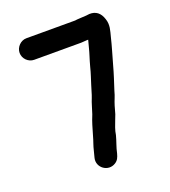

<svg xmlns="http://www.w3.org/2000/svg" viewBox="-132 -764 809 913"><g transform="rotate(-20 272.5 -307.5)"><path d="M104 -552H342C350 -552 364 -554 372 -554H378C375 -543 372 -531 369 -520C361 -487 353 -468 343 -430C335 -397 326 -374 318 -347C312 -330 306 -304 299 -287C291 -269 282 -234 275 -214L265 -188C255 -160 247 -127 238 -99L232 -81C225 -62 220 -35 214 -15C203 32 255 69 296 43C312 33 317 20 322 2C328 -28 340 -55 347 -83C350 -106 360 -130 368 -151L378 -177C381 -188 385 -201 389 -216C397 -243 405 -255 412 -283C426 -327 436 -355 449 -403C462 -450 473 -484 484 -530C491 -558 501 -585 490 -617C479 -652 457 -668 425 -667C420 -666 415 -666 408 -665C399 -665 380 -663 372 -663C365 -663 358 -662 351 -661H104C75 -661 50 -635 50 -606C50 -577 75 -552 104 -552Z"/></g></svg>

Font: Electronic
Style: ExHv
Weight: 900
Version: Version 1.011